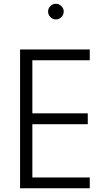

<svg xmlns="http://www.w3.org/2000/svg" viewBox="-20 -1017 560 1037"><path d="M88.4 0V-750H464.8V-691.4H154.8V-404.8H454.1V-346.2H154.8V-58.6H464.8V0ZM252.2 -924.8Q239.7 -937.5 239.7 -954.6Q239.7 -971.7 252.2 -984.1Q264.6 -996.6 281.7 -996.6Q298.8 -996.6 311.5 -984.1Q324.2 -971.7 324.2 -954.6Q324.2 -937.5 311.5 -924.8Q298.8 -912.1 281.7 -912.1Q264.6 -912.1 252.2 -924.8Z"/></svg>

Font: Spartan MB
Style: Regular
Weight: 400
Designer: Matt Bailey, Mirko Velimirovic
Foundry: Matt Bailey
Version: Version 1.005